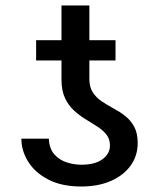

<svg xmlns="http://www.w3.org/2000/svg" viewBox="-20 -676 583 706"><path d="M384.3 -141.1Q384.3 -165 371.3 -181.2Q358.4 -197.3 338.1 -210.4Q317.9 -223.6 295.2 -237.3Q272.5 -251 252.2 -269.5Q231.9 -288.1 219 -315.4Q206.1 -342.8 206.1 -383.3V-655.8H308.6V-385.7Q308.6 -355.5 321.5 -335.9Q334.5 -316.4 354.5 -303Q374.5 -289.6 397.5 -277.3Q420.4 -265.1 440.4 -249.5Q460.4 -233.9 473.4 -210.2Q486.3 -186.5 486.3 -149.9Q486.3 -103 460.2 -66.9Q434.1 -30.8 387.5 -10.5Q340.8 9.8 278.8 9.8Q207 9.8 158 -15.6Q108.9 -41 83.7 -81.3Q58.6 -121.6 58.6 -166H159.7Q161.1 -129.9 179.4 -108.9Q197.8 -87.9 224.9 -79.1Q252 -70.3 278.8 -70.3Q329.6 -70.3 356.9 -90.6Q384.3 -110.8 384.3 -141.1ZM404.8 -528.3V-453.6H112.8V-528.3Z"/></svg>

Font: Inter Variable LoSnoCo
Style: Regular
Weight: 400
Designer: Rasmus Andersson
Foundry: rsms
Version: Version 4.000;git-a52131595; featfreeze: case,dlig,ss01,ss02